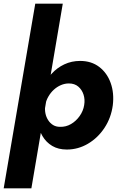

<svg xmlns="http://www.w3.org/2000/svg" viewBox="-30 -800 648 1040"><path d="M140 220 310 -780H161L-10 220ZM581 -230Q589 -296 569.5 -350.5Q550 -405 507.5 -437.5Q465 -470 404 -470Q358 -470 318.5 -451.5Q279 -433 249 -400Q219 -367 199 -323.5Q179 -280 173 -231Q167 -184 173.5 -140.5Q180 -97 200 -63Q220 -29 253 -9.5Q286 10 332 10Q393 10 446.5 -21.5Q500 -53 536 -107.5Q572 -162 581 -230ZM426 -231Q421 -199 401.5 -171.5Q382 -144 354.5 -128Q327 -112 295 -113Q274 -113 258 -122.5Q242 -132 231 -149Q220 -166 216 -186.5Q212 -207 215 -230Q219 -254 231.5 -276Q244 -298 261.5 -314Q279 -330 300 -339Q321 -348 343 -348Q374 -348 394 -331Q414 -314 422.5 -287.5Q431 -261 426 -231Z"/></svg>

Font: Jost
Style: Bold Italic
Weight: 700
Italic angle: -5°
Version: Version 3.710